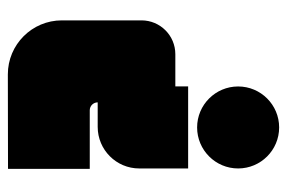

<svg xmlns="http://www.w3.org/2000/svg" viewBox="-138 -560 714 477"><g transform="rotate(-90 218.5 -322.0)"><path d="M139.9 15C196.1 15 241.7 -30.6 241.7 -86.9C241.7 -143.1 196.1 -188.8 139.9 -188.8C83.6 -188.8 38 -143.1 38 -86.9C38 -30.6 83.6 15 139.9 15ZM271.6 -659 37 -658.6V-455.5H182.6C188 -455.5 192.9 -453.3 196.5 -449.7C200 -446.1 202.2 -441.2 202.2 -435.8H141.3C84.3 -435.8 38 -389.6 38 -332.6V-211.1H241.8V-242.9H321.8C368.3 -242.9 405.9 -280.5 405.9 -327V-524.8C405.9 -599 345.7 -659.1 271.6 -659Z"/></g></svg>

Font: JUMBOTRON
Style: Regular
Weight: 400
Designer: Ian Langley
Foundry: Ian Langley
Version: Version 1.005;Fontself Maker 3.5.8